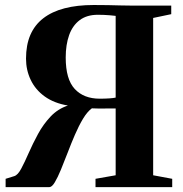

<svg xmlns="http://www.w3.org/2000/svg" viewBox="-20 -766 749 786"><path d="M3 0V-34L38.5 -45Q53 -49.5 67 -75.8Q81 -102 97.5 -139.8Q114 -177.5 135.5 -217.2Q157 -257 187 -288.8Q217 -320.5 258 -334Q201.5 -343.5 163.2 -371Q125 -398.5 105.8 -438.8Q86.5 -479 86.5 -526Q86.5 -581.5 104.2 -622.8Q122 -664 157.2 -691.2Q192.5 -718.5 244.2 -732Q296 -745.5 363.5 -745.5Q397 -745.5 422.2 -745Q447.5 -744.5 471.5 -743.8Q495.5 -743 524.5 -743H681V-708L607 -692.5V-48.5L685 -34V0H371V-34L453.5 -48.5V-322Q427.5 -322 403.2 -321.8Q379 -321.5 356 -322.5Q337 -308.5 319.8 -279.8Q302.5 -251 286.8 -214.5Q271 -178 256.8 -140.5Q242.5 -103 229.2 -71Q216 -39 204.2 -19.5Q192.5 0 182 0ZM388.5 -362Q409.5 -362 427.2 -363.2Q445 -364.5 453.5 -366.5V-701Q441.5 -702.5 429.2 -703.5Q417 -704.5 405 -705Q393 -705.5 380.5 -705.5Q335.5 -705.5 306.2 -683.5Q277 -661.5 263 -622.2Q249 -583 249 -530.5Q249 -441.5 286 -401.8Q323 -362 388.5 -362Z"/></svg>

Font: Merriweather 96pt
Style: Bold
Weight: 700
Version: Version 2.100